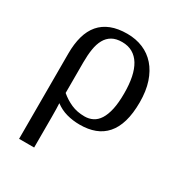

<svg xmlns="http://www.w3.org/2000/svg" viewBox="-183 -673 976 1040"><g transform="rotate(30 305.0 -153.0)"><path d="M555.2 -257.8Q555.2 -187.5 540.3 -136.7Q525.4 -85.9 496.8 -53.5Q468.3 -21 427.2 -5.6Q386.2 9.8 334 9.8Q289.6 9.8 251 -1Q212.4 -11.7 180.2 -36.1Q181.2 -22.5 181.6 -0.2Q182.1 22 182.1 48.8V240.2H87.9V-293Q87.9 -354 101.1 -401.1Q114.3 -448.2 141.8 -480.5Q169.4 -512.7 211.7 -529.3Q253.9 -545.9 312 -545.9Q366.2 -545.9 410.9 -527.1Q455.6 -508.3 487.5 -471.9Q519.5 -435.5 537.4 -381.8Q555.2 -328.1 555.2 -257.8ZM458 -257.8Q458 -314 449 -357.7Q439.9 -401.4 421.6 -431.4Q403.3 -461.4 375.5 -477.3Q347.7 -493.2 310.1 -493.2Q272.5 -493.2 247.8 -479Q223.1 -464.8 208.5 -438.5Q193.8 -412.1 188 -375.2Q182.1 -338.4 182.1 -293V-101.1Q212.9 -74.7 250 -58.3Q287.1 -42 334 -42Q361.3 -42 384.3 -53.5Q407.2 -64.9 423.6 -90.6Q439.9 -116.2 449 -157.2Q458 -198.2 458 -257.8Z"/></g></svg>

Font: Noto Serif
Style: Regular
Weight: 400
Designer: Monotype Design team
Foundry: Monotype Imaging Inc.
Version: Version 1.02